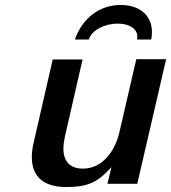

<svg xmlns="http://www.w3.org/2000/svg" viewBox="-20 -739 688 772"><path d="M588 -580C590 -590 591 -600 591 -610C591 -676 543 -719 465 -719C382 -719 312 -668 281 -580H337C348 -617 399 -644 454 -644C501 -644 532 -623 532 -592C532 -587 532 -582 531 -580ZM108 -107C108 -29 155 13 246 13C334 13 373 -6 428 -67L412 0H532L648 -501H528L460 -207C443 -134 394 -61 313 -61C262 -61 235 -90 235 -141C235 -155 237 -171 241 -190L312 -500H192L115 -164C110 -143 108 -124 108 -107Z"/></svg>

Font: Perun SemiBold Italic
Style: Regular
Weight: 400
Italic angle: -12°
Foundry: Copyright (c) Stefan Peev, Context Ltd, 2016
Version: Version 1.026